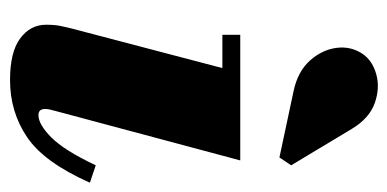

<svg xmlns="http://www.w3.org/2000/svg" viewBox="-220 -562 791 392"><g transform="rotate(90 176.0 -365.5)"><path d="M165 -569Q125.5 -577.5 103.2 -602.2Q81 -627 77.2 -656.8Q73.5 -686.5 90 -710.5Q103.5 -730 131.5 -737.8Q159.5 -745.5 190.2 -734.5Q221 -723.5 242.5 -688L317 -564L301 -540ZM352.5 -153Q311 -59.5 259.5 -24.8Q208 10 143 10Q85.5 10 57.8 -10.8Q30 -31.5 30 -63.5Q30 -82.5 32.8 -94.5Q35.5 -106.5 37.5 -115L118.5 -423.5H50.5V-460H307L206 -82.5Q205 -78.5 203.5 -72.8Q202 -67 202 -61.5Q202 -48 214.5 -48Q233.5 -48 260 -74.2Q286.5 -100.5 317 -165Z"/></g></svg>

Font: Bodoni* 06pt Fatface
Style: Italic
Weight: 900
Italic angle: -13°
Version: Version 2.3